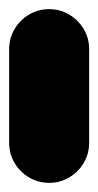

<svg xmlns="http://www.w3.org/2000/svg" viewBox="-20 -400 215 420"><path d="M0 -87.7H175V-292.7H0ZM87.7 -175Q63.7 -175 43.7 -163.2Q23.7 -151.3 11.8 -131.3Q0 -111.3 0 -87.7Q0 -63.7 11.8 -43.7Q23.7 -23.7 43.7 -11.8Q63.7 0 87.7 0Q111.3 0 131.3 -11.8Q151.3 -23.7 163.2 -43.7Q175 -63.7 175 -87.7Q175 -111.3 163.2 -131.3Q151.3 -151.3 131.3 -163.2Q111.3 -175 87.7 -175ZM87.7 -380Q63.7 -380 43.7 -368.2Q23.7 -356.3 11.8 -336.3Q0 -316.3 0 -292.7Q0 -268.7 11.8 -248.7Q23.7 -228.7 43.7 -216.8Q63.7 -205 87.7 -205Q111.3 -205 131.3 -216.8Q151.3 -228.7 163.2 -248.7Q175 -268.7 175 -292.7Q175 -316.3 163.2 -336.3Q151.3 -356.3 131.3 -368.2Q111.3 -380 87.7 -380Z"/></svg>

Font: Wavefont Thin
Style: Regular
Weight: 100
Monospace: yes
Version: Version 3.005;gftools[0.9.33]